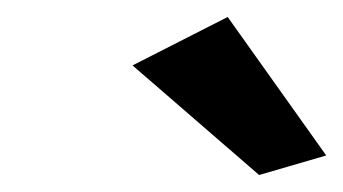

<svg xmlns="http://www.w3.org/2000/svg" viewBox="-20 -816 404 226"><path d="M364 -633 248 -796 136 -739 285 -610Z"/></svg>

Font: Bluebird
Style: ExtObl
Weight: 400
Designer: Jasper
Foundry: Cannot Into Space Fonts
Version: Version 0.98